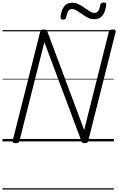

<svg xmlns="http://www.w3.org/2000/svg" viewBox="-20 -1141 954 1549"><path d="M105 14Q77 14 82 -5L304 -884Q306 -894 313 -898.5Q320 -903 333 -903Q345 -903 351.5 -899.5Q358 -896 362 -887L659 -92L858 -884Q861 -894 868.5 -898.5Q876 -903 890 -903Q918 -903 913 -884L692 -5Q690 5 683 9.5Q676 14 663 14Q651 14 645.5 10.5Q640 7 637 -2L338 -801L137 -5Q135 5 128 9.5Q121 14 105 14ZM488 -983Q466 -983 468 -1005Q476 -1062 498.5 -1090.5Q521 -1119 562 -1119Q591 -1119 615.5 -1106.5Q640 -1094 662 -1078Q684 -1062 704 -1049.5Q724 -1037 744 -1037Q762 -1037 772.5 -1052.5Q783 -1068 789 -1101Q793 -1121 816 -1121Q829 -1121 833.5 -1116.5Q838 -1112 837 -1100Q829 -1043 806.5 -1014.5Q784 -986 741 -986Q713 -986 688.5 -998.5Q664 -1011 642 -1027Q620 -1043 600 -1055.5Q580 -1068 560 -1068Q542 -1068 531.5 -1052.5Q521 -1037 514 -1003Q513 -992 506.5 -987.5Q500 -983 488 -983ZM0 378H898V388H0ZM0 -20H898V0H0ZM0 -505H898V-500H0ZM0 -898H898V-888H0Z"/></svg>

Font: Playwrite DE SAS Guides
Style: Regular
Weight: 400
Designer: Veronika Burian, José Scaglione
Foundry: TypeTogether
Version: Version 1.003